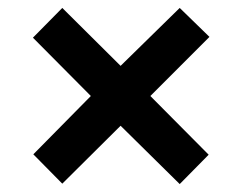

<svg xmlns="http://www.w3.org/2000/svg" viewBox="-20 -595 612 484"><path d="M433 -575 508 -502 359 -353 506 -205 433 -131 284 -278 137 -132 64 -206 209 -353 63 -500 137 -575 284 -429Z"/></svg>

Font: Noto Sans Thaana
Style: Regular
Weight: 400
Designer: Monotype Design Team
Foundry: Monotype Imaging Inc.
Version: Version 2.001